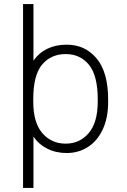

<svg xmlns="http://www.w3.org/2000/svg" viewBox="-20 -740 622 941"><path d="M93 -720H144V-443Q200 -521 307 -521Q397 -521 453.5 -453.5Q510 -386 510 -251V-240Q510 -161 483 -104.5Q456 -48 410 -19Q364 10 307 10Q254 10 211.5 -11.5Q169 -33 144 -71V181H93ZM302 -36Q371 -36 415 -88Q459 -140 459 -242V-253Q459 -370 416 -422.5Q373 -475 302 -475Q230 -475 186.5 -423.5Q143 -372 143 -254V-242Q143 -139 187.5 -87.5Q232 -36 302 -36Z"/></svg>

Font: Chivo Thin
Style: Regular
Weight: 100
Designer: Hector Gatti
Foundry: Omnibus-Type
Version: Version 1.007